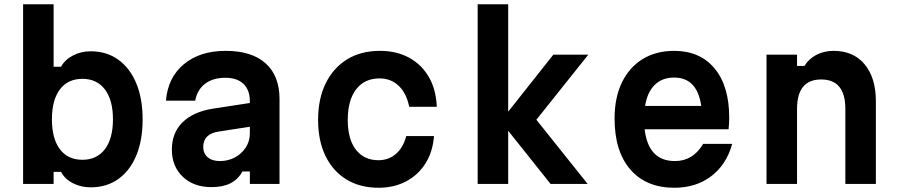

<svg xmlns="http://www.w3.org/2000/svg" viewBox="-20 -868 4240 906"><path d="M408 16Q362 16 324 -3.5Q286 -23 268 -57H233V0H89V-848H233V-553H268Q286 -586 324 -606Q362 -626 408 -626Q483 -626 538 -586.5Q593 -547 623 -475Q653 -403 653 -305Q653 -206 623 -134Q593 -62 538 -23Q483 16 408 16ZM369 -114Q437 -114 475 -164Q513 -214 513 -305Q513 -396 475 -446Q437 -496 369 -496Q300 -496 262.5 -446Q225 -396 225 -305Q225 -214 262.5 -164Q300 -114 369 -114Z M1124 -59Q1104 -22 1068 -3.5Q1032 15 978 15Q894 15 842.5 -34Q791 -83 791 -162Q791 -241 841 -290.5Q891 -340 983 -355L1159 -382V-390Q1159 -443 1129 -472Q1099 -501 1043 -501Q985 -501 948 -473Q911 -445 901 -393H763Q772 -502 847.5 -565Q923 -628 1045 -628Q1168 -628 1233.5 -569Q1299 -510 1299 -401V0H1159V-59ZM939 -174Q939 -144 960 -126Q981 -108 1018 -108Q1057 -108 1089 -125.5Q1121 -143 1140 -172.5Q1159 -202 1159 -239V-270L1011 -247Q939 -236 939 -174Z M1766 18Q1679 18 1615 -21Q1551 -60 1516 -132Q1481 -204 1481 -302Q1481 -402 1517 -475Q1553 -548 1618 -588Q1683 -628 1773 -628Q1852 -628 1911 -595.5Q1970 -563 2004 -504Q2038 -445 2041 -364H1911Q1898 -428 1861.5 -463Q1825 -498 1771 -498Q1700 -498 1660.5 -446.5Q1621 -395 1621 -302Q1621 -211 1659.5 -161.5Q1698 -112 1766 -112Q1814 -112 1848.5 -142Q1883 -172 1897 -226H2028Q2022 -151 1987.5 -96.5Q1953 -42 1896 -12Q1839 18 1766 18Z M2234 0V-848H2378V-341L2591 -610H2756L2511 -303L2753 0H2578L2378 -251V0Z M3435 -189Q3408 -91 3336 -36.5Q3264 18 3162 18Q3029 18 2954.5 -68Q2880 -154 2880 -309Q2880 -407 2914.5 -478.5Q2949 -550 3012 -589Q3075 -628 3161 -628Q3283 -628 3352 -545Q3421 -462 3421 -312Q3421 -297 3420 -283.5Q3419 -270 3418 -258H3022Q3039 -108 3165 -108Q3250 -108 3298 -189ZM3161 -502Q3104 -502 3069 -467Q3034 -432 3024 -368H3289Q3270 -502 3161 -502Z M3597 0V-610H3741V-557H3776Q3797 -591 3833 -609.5Q3869 -628 3914 -628Q4007 -628 4060 -564.5Q4113 -501 4113 -390V0H3969V-354Q3969 -493 3855 -493Q3741 -493 3741 -354V0Z"/></svg>

Font: Martian Mono SemiBold
Style: Regular
Weight: 600
Monospace: yes
Designer: Roman Shamin
Foundry: Evil Martians
Version: Version 1.000; ttfautohint (v1.8.4.7-5d5b)